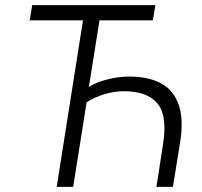

<svg xmlns="http://www.w3.org/2000/svg" viewBox="-20 -725 785 745"><path d="M200 0 302 -646H95L105 -705H583L573 -646H366L325 -388Q354 -406 397 -417Q440 -428 481 -428Q556 -428 605 -401.5Q654 -375 673.5 -318Q693 -261 679 -174L651 0H587L613 -168Q630 -277 590.5 -324Q551 -371 461 -371Q423 -371 385 -359.5Q347 -348 316 -328L264 0Z"/></svg>

Font: Nunito Sans 7pt Condensed Light
Style: Italic
Weight: 300
Width: 3
Italic angle: -9°
Designer: Vernon Adams
Foundry: Vernon Adams
Version: Version 3.101;gftools[0.9.27]